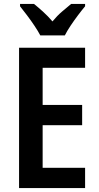

<svg xmlns="http://www.w3.org/2000/svg" viewBox="-20 -957 503 977"><path d="M413 0H77V-714H413V-612H197V-423H398V-320H197V-103H413ZM185 -777Q174 -798 156 -825Q138 -852 118 -878.5Q98 -905 82 -925V-937H153Q173 -921 198.5 -898Q224 -875 247 -848Q271 -877 295 -897.5Q319 -918 342 -937H413V-925Q397 -906 377 -879.5Q357 -853 339 -826Q321 -799 310 -777Z"/></svg>

Font: Noto Sans Malayalam Condensed SemiBold
Style: Regular
Weight: 600
Width: 3
Designer: Jelle Bosma - Monotype Design Team
Foundry: Monotype Imaging Inc.
Version: Version 2.104; ttfautohint (v1.8.4.7-5d5b)